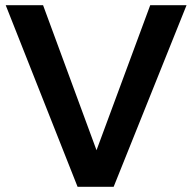

<svg xmlns="http://www.w3.org/2000/svg" viewBox="-20 -720 741 740"><path d="M2 -700H146L352 -141L559 -700H699L418 0H279Z"/></svg>

Font: Alexandria Medium
Style: Regular
Weight: 500
Designer: Mohamed Gaber
Foundry: Kief Type Foundry
Version: Version 5.100